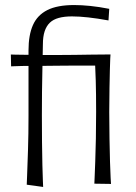

<svg xmlns="http://www.w3.org/2000/svg" viewBox="-20 -729 541 761"><path d="M24 -466 23 -513Q23 -513 35.5 -512.5Q48 -512 68.5 -512Q89 -512 113 -511.5Q137 -511 159 -511Q177 -511 208.5 -511Q240 -511 275.5 -511.5Q311 -512 343.5 -512.5Q376 -513 397 -513Q418 -513 418 -513L404 -469Q404 -469 384.5 -469Q365 -469 334.5 -469Q304 -469 270 -469Q236 -469 206 -468.5Q176 -468 157 -468Q135 -468 111 -468Q87 -468 67.5 -467.5Q48 -467 36 -466.5Q24 -466 24 -466ZM410 -648Q366 -656 330 -660Q294 -664 265 -664Q235 -664 213 -658Q191 -652 177.5 -639Q164 -626 157 -605Q150 -584 150 -553Q149 -497 148 -452.5Q147 -408 146.5 -365.5Q146 -323 146 -272Q146 -218 146.5 -167Q147 -116 148 -75.5Q149 -35 150 -11.5Q151 12 151 12L86 3Q86 3 87.5 -35Q89 -73 91 -135.5Q93 -198 93 -270Q93 -317 93 -349.5Q93 -382 93 -408Q93 -434 93 -462Q93 -490 93 -529Q93 -590 110.5 -629.5Q128 -669 167.5 -689Q207 -709 274 -709Q303 -709 337.5 -705.5Q372 -702 413 -694ZM420 0 354 -1Q354 -1 355 -24.5Q356 -48 357.5 -88.5Q359 -129 360 -180Q361 -231 361 -286Q361 -359 359.5 -409.5Q358 -460 356.5 -486Q355 -512 355 -512L418 -513Q418 -513 417 -497.5Q416 -482 415.5 -452.5Q415 -423 414 -381Q413 -339 413 -285Q413 -231 414 -180Q415 -129 416 -88.5Q417 -48 418.5 -24Q420 0 420 0Z"/></svg>

Font: Truculenta Light
Style: Regular
Weight: 300
Version: Version 1.002